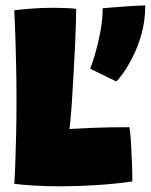

<svg xmlns="http://www.w3.org/2000/svg" viewBox="-20 -678 544 692"><path d="M31.5 -15.5Q33.5 -43 35.2 -90Q37 -137 38.2 -195.5Q39.5 -254 39.5 -316.5Q39.5 -379 38.2 -440Q37 -501 35.2 -553.2Q33.5 -605.5 31.5 -641Q50 -643.5 90.2 -646.8Q130.5 -650 174 -650Q193 -650 219 -649Q245 -648 254.5 -646Q254.5 -626.5 253.5 -593Q252.5 -559.5 250.5 -515Q248.5 -470.5 245.5 -418Q242.5 -365.5 239 -308.5Q237.5 -284.5 235.2 -259Q233 -233.5 230.5 -213Q273 -215.5 308 -217Q343 -218.5 376.5 -219Q410 -219.5 446.5 -219.5Q449.5 -204.5 451.8 -169.2Q454 -134 455.5 -93.8Q457 -53.5 457 -24Q394.5 -15 326.8 -10.8Q259 -6.5 198 -6.5Q150.5 -6.5 106.5 -9Q62.5 -11.5 31.5 -15.5ZM503.5 -658.5Q503.5 -605 490.8 -558.2Q478 -511.5 459.5 -475Q441 -438.5 424.2 -415Q407.5 -391.5 399 -384.5Q390.5 -388.5 369.5 -398.8Q348.5 -409 328.8 -418.8Q309 -428.5 305 -430.5Q311.5 -445.5 322 -480.8Q332.5 -516 341.2 -560.8Q350 -605.5 350 -648Q356 -649 376.2 -650.5Q396.5 -652 421.8 -654Q447 -656 469.8 -657.2Q492.5 -658.5 503.5 -658.5Z"/></svg>

Font: Grandstander Thin Black
Style: Regular
Weight: 900
Version: Version 1.200